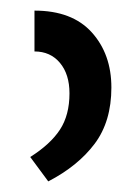

<svg xmlns="http://www.w3.org/2000/svg" viewBox="-20 -780 251 362"><path d="M45 -760Q116 -760 153 -719Q190 -678 190 -615Q190 -551 158.5 -509Q127 -467 71 -438L37 -484Q75 -508 93 -535.5Q111 -563 111 -604Q111 -640 93 -661.5Q75 -683 45 -683Z"/></svg>

Font: Go Noto Current
Style: Regular
Weight: 400
Designer: Monotype Design Team
Foundry: Monotype Imaging Inc.
Version: Version 2.007; ttfautohint (v1.8) -l 8 -r 50 -G 200 -x 14 -D